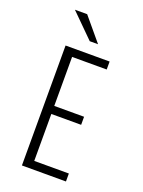

<svg xmlns="http://www.w3.org/2000/svg" viewBox="-166 -977 783 1053"><g transform="rotate(20 225.0 -451.0)"><path d="M101 0V-700H358V-653.5H156V-367.5H330V-320.5H156V-46.5H358V0ZM217.5 -767.5 82 -902H153.5L266 -767.5Z"/></g></svg>

Font: Trispace Condensed ExtraLight
Style: Regular
Weight: 200
Width: 3
Designer: Tyler Finck
Foundry: Etcetera Type Company
Version: Version 1.210; ttfautohint (v1.8.3)